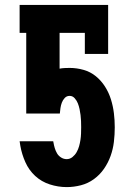

<svg xmlns="http://www.w3.org/2000/svg" viewBox="-20 -755 540 783"><path d="M252 8Q217 8 183 -3Q149 -14 123.5 -37.5Q98 -61 83.5 -93.5Q69 -126 63 -160L60 -179H197L198 -174Q200 -162 203.5 -150.5Q207 -139 213 -129Q219 -119 229.5 -112.5Q240 -106 252 -106Q265 -106 275.5 -114.5Q286 -123 292.5 -134.5Q299 -146 302.5 -158.5Q306 -171 308 -184Q310 -197 310.5 -210.5Q311 -224 311 -237Q311 -249 310.5 -261.5Q310 -274 308.5 -286Q307 -298 304.5 -310Q302 -322 297.5 -333.5Q293 -345 284.5 -354.5Q276 -364 264 -364Q252 -364 244 -355.5Q236 -347 232 -336Q228 -325 226.5 -314Q225 -303 224 -292H87V-621H60V-735H421V-535H326V-621H223V-475Q233 -477 243.5 -477.5Q254 -478 264 -478Q293 -478 321 -470Q349 -462 371 -444Q393 -426 408.5 -401.5Q424 -377 432.5 -349.5Q441 -322 444.5 -293.5Q448 -265 448 -236Q448 -206 444.5 -176.5Q441 -147 431 -119Q421 -91 404 -66.5Q387 -42 363 -24.5Q339 -7 310 0.5Q281 8 252 8Z"/></svg>

Font: Iosevka Curly Slab Heavy
Style: Regular
Weight: 900
Monospace: yes
Designer: Belleve Invis
Foundry: Belleve Invis
Version: Version 22.1.2; ttfautohint (v1.8.4)